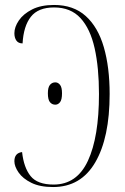

<svg xmlns="http://www.w3.org/2000/svg" viewBox="-20 -744 505 774"><path d="M194 10Q141 10 106.5 -7Q72 -24 55 -48.5Q38 -73 38 -94Q38 -127 69 -131Q76 -68 103.5 -34Q131 0 196 0Q290 0 334.5 -96Q379 -192 379 -365Q379 -471 361.5 -549.5Q344 -628 304.5 -671Q265 -714 198 -714Q134 -714 104.5 -676.5Q75 -639 71 -569Q54 -569 46 -580.5Q38 -592 38 -610Q38 -635 56 -661.5Q74 -688 109.5 -706Q145 -724 198 -724Q276 -724 325.5 -679.5Q375 -635 398.5 -554Q422 -473 422 -365Q422 -189 364 -89.5Q306 10 194 10ZM203 -322Q190 -322 181.5 -332Q173 -342 173 -368Q173 -392 181.5 -402Q190 -412 203 -412Q214 -412 222 -402Q230 -392 230 -368Q230 -342 222 -332Q214 -322 203 -322Z"/></svg>

Font: Noto Serif Display Condensed ExtraLight
Style: Regular
Weight: 200
Width: 3
Designer: Monotype Design Team
Foundry: Monotype Imaging Inc.
Version: Version 2.009